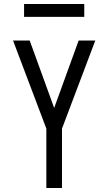

<svg xmlns="http://www.w3.org/2000/svg" viewBox="-20 -937 540 957"><path d="M211 0V-296L45 -735H128L250 -399L372 -735H455L289 -296V0ZM400 -853H100V-917H400Z"/></svg>

Font: Iosevka srxl
Style: Regular
Weight: 400
Monospace: yes
Designer: Belleve Invis
Foundry: Belleve Invis
Version: Version 33.0.1; ttfautohint (v1.8.3)